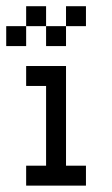

<svg xmlns="http://www.w3.org/2000/svg" viewBox="-82 -582 352 602"><path d="M0 -312.5V-375H62.5V-312.5ZM62.5 -312.5V-375H125V-312.5ZM62.5 -250V-312.5H125V-250ZM62.5 -187.5V-250H125V-187.5ZM62.5 -125V-187.5H125V-125ZM62.5 -62.5V-125H125V-62.5ZM62.5 0V-62.5H125V0ZM0 0V-62.5H62.5V0ZM125 0V-62.5H187.5V0ZM-62.5 -437.5V-500H0V-437.5ZM0 -500V-562.5H62.5V-500ZM62.5 -437.5V-500H125V-437.5ZM125 -500V-562.5H187.5V-500Z"/></svg>

Font: AprilSans
Style: Regular
Weight: 400
Designer: typesprite
Version: Version 1.001;PS 001.001;hotconv 1.0.88;makeotf.lib2.5.64775